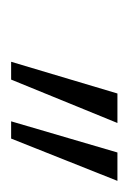

<svg xmlns="http://www.w3.org/2000/svg" viewBox="37 -832 231 345"><g transform="rotate(90 152.5 -659.5)"><path d="M198 -564 254 -755H305L229 -564ZM91 -564 148 -755H201L123 -564Z"/></g></svg>

Font: DM Sans 18pt ExtraLight
Style: Italic
Weight: 250
Italic angle: -10°
Designer: Colophon Foundry, Jonny Pinhorn
Foundry: Colophon Foundry
Version: Version 4.004;gftools[0.9.30]